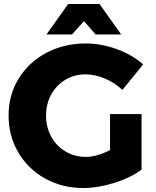

<svg xmlns="http://www.w3.org/2000/svg" viewBox="-20 -930 783 963"><path d="M532 -358H690V-79Q634 -38 552.5 -12.5Q471 13 398 13Q292 13 206.5 -34.5Q121 -82 72 -165Q23 -248 23 -351Q23 -453 73.5 -535.5Q124 -618 212.5 -665Q301 -712 410 -712Q488 -712 566 -683.5Q644 -655 698 -607L594 -479Q556 -515 506.5 -536Q457 -557 409 -557Q353 -557 308 -530Q263 -503 237 -456Q211 -409 211 -351Q211 -292 237 -244.5Q263 -197 309 -170Q355 -143 411 -143Q464 -143 532 -177ZM588 -757H460L401 -824L341 -757H213L322 -910H479Z"/></svg>

Font: Montserrat V1
Style: Bold
Weight: 700
Designer: Julieta Ulanovsky
Foundry: Julieta Ulanovsky
Version: Version 6.001